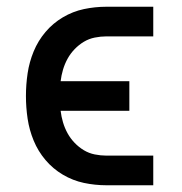

<svg xmlns="http://www.w3.org/2000/svg" viewBox="-20 -550 540 570"><path d="M296 0Q262 0 229 -7Q196 -14 166.5 -31.5Q137 -49 115 -75Q93 -101 80 -132.5Q67 -164 62 -197.5Q57 -231 57 -265Q57 -299 62 -332.5Q67 -366 80 -397.5Q93 -429 115 -455Q137 -481 166.5 -498.5Q196 -516 229 -523Q262 -530 296 -530H435V-442H296Q279 -442 261.5 -438.5Q244 -435 229 -426Q214 -417 201.5 -404Q189 -391 180.5 -375.5Q172 -360 167 -343Q162 -326 160 -309H364V-221H160Q162 -204 167 -187Q172 -170 180.5 -154.5Q189 -139 201.5 -126Q214 -113 229 -104Q244 -95 261.5 -91.5Q279 -88 296 -88H435V0Z"/></svg>

Font: Iosevka Slab Semibold
Style: Regular
Weight: 600
Monospace: yes
Designer: Belleve Invis
Foundry: Belleve Invis
Version: Version 11.1.1; ttfautohint (v1.8.3)